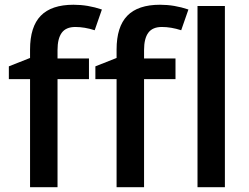

<svg xmlns="http://www.w3.org/2000/svg" viewBox="-20 -785 1045 805"><path d="M17.1 0ZM353 -453.1H221.2V0H106V-453.1H17.1V-506.8L106 -542V-577.1Q106 -672.9 150.9 -719Q195.8 -765.1 288.1 -765.1Q348.6 -765.1 407.2 -745.1L377 -658.2Q334.5 -671.9 295.9 -671.9Q256.8 -671.9 239 -647.7Q221.2 -623.5 221.2 -575.2V-540H353ZM715.8 -453.1H584V0H468.8V-453.1H379.9V-506.8L468.8 -542V-577.1Q468.8 -672.9 513.7 -719Q558.6 -765.1 650.9 -765.1Q711.4 -765.1 770 -745.1L739.7 -658.2Q697.3 -671.9 658.7 -671.9Q619.6 -671.9 601.8 -647.7Q584 -623.5 584 -575.2V-540H715.8ZM922.9 0H808.1V-759.8H922.9Z"/></svg>

Font: Open Sans Semibold
Style: Regular
Weight: 600
Foundry: Ascender Corporation
Version: Version 1.10